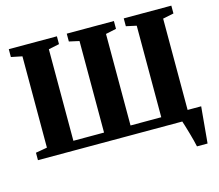

<svg xmlns="http://www.w3.org/2000/svg" viewBox="-124 -903 1418 1243"><g transform="rotate(-15 585.0 -281.5)"><path d="M1047.5 180Q1044.5 164.5 1037.8 138.5Q1031 112.5 1023 84.5Q1015 56.5 1007.8 33Q1000.5 9.5 997 -1L968 -63.5H1141Q1139.5 -48.5 1137.2 -23.5Q1135 1.5 1132.2 31.5Q1129.5 61.5 1126.8 90.5Q1124 119.5 1122 143.5Q1120 167.5 1118.5 180ZM30 0V-50L107 -63.5V-675.5L33.5 -690.5V-743H356V-690.5L284 -675.5V-62H489.5V-675.5L422 -690.5V-743H738V-690.5L667 -675.5V-62H873V-675.5L804 -690.5V-743H1123V-690.5L1050 -675.5V-63L1126.5 -50V0Z"/></g></svg>

Font: Merriweather 60pt Black
Style: Regular
Weight: 900
Version: Version 2.100